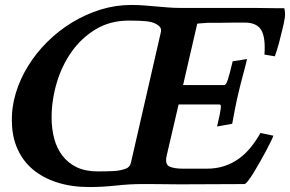

<svg xmlns="http://www.w3.org/2000/svg" viewBox="-20 -742 1169 774"><path d="M718 -399H884Q891 -399 898 -419.5Q905 -440 918 -495L976 -504Q969 -474 960 -441.5Q951 -409 941 -366Q934 -337 928 -306.5Q922 -276 916 -243L855 -232Q862 -261 865.5 -278.5Q869 -296 870 -305.5Q871 -315 869.5 -318Q868 -321 864 -321H700L652 -115Q644 -80 662.5 -71Q681 -62 719 -62H813Q853 -62 885.5 -73Q918 -84 944.5 -103.5Q971 -123 992 -149.5Q1013 -176 1030 -206L1082 -195Q1081 -191 1073.5 -175Q1066 -159 1054.5 -137.5Q1043 -116 1029.5 -92Q1016 -68 1003.5 -47.5Q991 -27 980.5 -13.5Q970 0 965 0Q908 0 850.5 0.5Q793 1 733 1Q719 1 693.5 1Q668 1 641 0.5Q614 0 589 0Q564 0 551 0Q503 0 448 6Q393 12 340 12Q268 12 210.5 -6.5Q153 -25 113 -58.5Q73 -92 51 -140.5Q29 -189 28 -249Q26 -308 43.5 -366Q61 -424 93.5 -476.5Q126 -529 171.5 -574Q217 -619 271.5 -652Q326 -685 386 -703.5Q446 -722 509 -722Q537 -722 561.5 -720Q586 -718 609.5 -716Q633 -714 657.5 -712Q682 -710 711 -710H970Q987 -710 1008 -710Q1029 -710 1050 -709.5Q1071 -709 1091 -709Q1111 -709 1126 -709Q1131 -689 1128 -669.5Q1125 -650 1118 -622Q1112 -596 1105 -570Q1098 -544 1088 -515L1046 -522Q1051 -591 1033 -621Q1015 -651 966 -651Q949 -651 930 -651Q911 -651 893.5 -650.5Q876 -650 861.5 -650Q847 -650 841 -650H817Q790 -648 782.5 -647.5Q775 -647 775 -646ZM374 -51Q410 -51 439 -52.5Q468 -54 492 -64Q505 -72 508 -87L627 -606Q632 -623 626 -631.5Q620 -640 606 -647Q592 -654 568.5 -656.5Q545 -659 499 -659Q424 -659 366 -624Q308 -589 268.5 -533Q229 -477 208.5 -407.5Q188 -338 188 -268Q188 -223 198.5 -183.5Q209 -144 231.5 -114.5Q254 -85 289 -68Q324 -51 374 -51Z"/></svg>

Font: Lusitana
Style: Bold Italic
Weight: 700
Designer: Ana Paula Megda
Foundry: Ana Paula Megda
Version: Version 1.000; ttfautohint (v1.1) -l 8 -r 50 -G 200 -x 14 -D